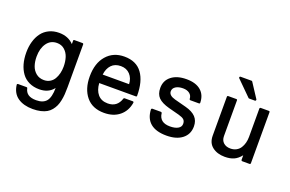

<svg xmlns="http://www.w3.org/2000/svg" viewBox="-112 -1152 2695 1782"><g transform="rotate(20 1235.5 -261.0)"><path d="M289.1 17.1Q231.9 17.1 187.7 -4.2Q143.6 -25.4 116 -63.5Q88.4 -101.6 74.2 -152.1Q60.1 -202.6 60.1 -264.2Q60.1 -322.3 74.5 -372.1Q88.9 -421.9 116.5 -459.2Q144 -496.6 187.7 -517.8Q231.4 -539.1 286.1 -539.1Q376 -539.1 431.2 -481V-514.2Q431.2 -523.9 440.9 -523.9H521Q524.9 -523.9 527.8 -521.2Q530.8 -518.6 530.8 -514.2V-91.8Q530.8 -53.2 528.6 -22.2Q526.4 8.8 519.8 41Q513.2 73.2 502.2 97.4Q491.2 121.6 473.4 143.6Q455.6 165.5 431.2 179.7Q406.7 193.8 372.3 201.9Q337.9 210 294.9 210Q204.1 210 146.7 170.2Q89.4 130.4 79.1 48.8Q78.6 44.4 81.5 41.3Q84.5 38.1 88.9 38.1H172.9Q176.3 38.1 179.2 40.3Q182.1 42.5 182.1 45.9Q190.4 84.5 218.5 103.3Q246.6 122.1 296.9 122.1Q366.2 122.1 397.5 83.3Q428.7 44.4 429.2 -46.9Q379.9 17.1 289.1 17.1ZM299.8 -443.8Q235.8 -443.8 199.5 -392.6Q163.1 -341.3 163.1 -261.2Q163.1 -210 177 -169.9Q190.9 -129.9 222.7 -104Q254.4 -78.1 300.8 -78.1Q334 -78.1 359.9 -93.5Q385.7 -108.9 400.9 -135Q416 -161.1 423.6 -192.4Q431.2 -223.6 431.2 -257.8Q431.2 -308.1 418.2 -348.9Q405.3 -389.6 374.8 -416.7Q344.2 -443.8 299.8 -443.8Z M689.5 -256.8Q689.5 -387.2 755.4 -463.1Q821.3 -539.1 930.7 -539.1Q1048.8 -539.1 1106.7 -459.2Q1164.6 -379.4 1164.6 -237.8Q1164.6 -228 1154.8 -228H793.5Q797.9 -158.7 832.8 -117.9Q867.7 -77.1 931.6 -77.1Q1024.4 -77.1 1053.7 -168.9Q1055.2 -175.8 1063.5 -175.8H1144.5Q1148.9 -175.8 1151.6 -172.4Q1154.3 -168.9 1153.8 -164.1Q1140.1 -80.1 1080.6 -31.5Q1021 17.1 928.7 17.1Q813 17.1 751.2 -58.1Q689.5 -133.3 689.5 -256.8ZM929.7 -444.8Q871.1 -444.8 837.4 -408.9Q803.7 -373 796.9 -313H1057.6Q1055.2 -370.6 1020.8 -407.7Q986.3 -444.8 929.7 -444.8Z M1328.1 -162.1Q1328.1 -166.5 1331.3 -169.7Q1334.5 -172.9 1338.4 -172.9H1423.3Q1431.6 -172.9 1433.6 -164.1Q1443.4 -74.2 1547.4 -74.2Q1596.7 -74.2 1626 -91.1Q1655.3 -107.9 1655.3 -138.2Q1655.3 -165.5 1640.1 -179.7Q1625 -193.8 1587.4 -204.1L1481.4 -231.9Q1407.7 -252 1374.5 -285.6Q1341.3 -319.3 1341.3 -379.9Q1341.3 -453.1 1396.2 -496.1Q1451.2 -539.1 1544.4 -539.1Q1636.2 -539.1 1686 -496.3Q1735.8 -453.6 1737.3 -377Q1737.3 -367.2 1727.5 -367.2H1643.6Q1639.6 -367.2 1636.5 -369.9Q1633.3 -372.6 1633.3 -376Q1632.3 -409.2 1607.9 -428.7Q1583.5 -448.2 1542.5 -448.2Q1498 -448.2 1470.7 -430.7Q1443.4 -413.1 1443.4 -383.8Q1443.4 -342.8 1507.3 -325.2L1622.6 -294.9Q1690.4 -276.9 1723.9 -241.7Q1757.3 -206.5 1757.3 -149.9Q1757.3 -72.3 1700.4 -27.6Q1643.6 17.1 1545.4 17.1Q1441.9 17.1 1387.2 -28.1Q1332.5 -73.2 1328.1 -162.1Z M1950.2 -514.2Q1950.2 -518.6 1953.1 -521.2Q1956.1 -523.9 1960 -523.9H2040Q2049.8 -523.9 2049.8 -514.2V-162.1Q2049.8 -120.1 2075.7 -96.7Q2101.6 -73.2 2144 -73.2Q2176.8 -73.2 2201.9 -86.9Q2227.1 -100.6 2241.7 -123.8Q2256.3 -147 2263.7 -174.8Q2271 -202.6 2271 -233.9V-514.2Q2271 -518.6 2274.2 -521.2Q2277.3 -523.9 2281.2 -523.9H2360.8Q2371.1 -523.9 2371.1 -514.2V-9.8Q2371.1 -5.9 2368.2 -2.9Q2365.2 0 2360.8 0H2289.1Q2285.2 0 2282 -3.2Q2278.8 -6.3 2278.8 -9.8V-55.2Q2247.1 -15.6 2210.4 0.7Q2173.8 17.1 2121.1 17.1Q2046.9 17.1 1998.5 -20.3Q1950.2 -57.6 1950.2 -129.9ZM1999 -714.8Q1994.6 -719.2 1997.1 -725.6Q1999.5 -731.9 2005.9 -731.9H2115.2Q2120.6 -731.9 2123 -727.1L2215.8 -585Q2218.8 -580.1 2216.1 -574.5Q2213.4 -568.8 2207 -568.8H2149.9Q2146 -568.8 2143.1 -571.8Z"/></g></svg>

Font: Fragment Mono SemBd
Style: Regular
Weight: 600
Designer: Wei Huang based on Nimbus Sans by URW Studio, based on Helvetica by Max Miedinger.
Foundry: Wei Huang
Version: Version 1.011